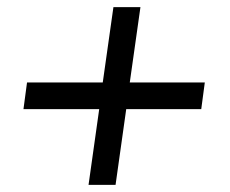

<svg xmlns="http://www.w3.org/2000/svg" viewBox="-20 -520 647 540"><path d="M229 0H305L335 -213H546L556 -288H345L375 -500H299L269 -288H56L46 -213H259Z"/></svg>

Font: Mluvka
Style: Italic
Weight: 400
Italic angle: -8°
Designer: Modified by Jiří Krblich, Original typeface by Gumpita Rahayu
Foundry: Gumpita Rahayu & Jiří Krblich
Version: Version 2.000;Glyphs 3.1.1 (3134)